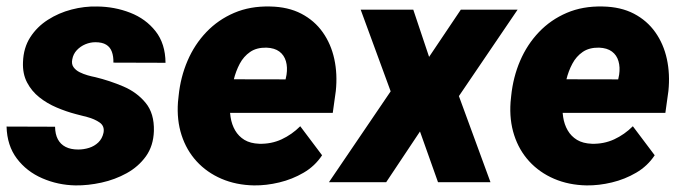

<svg xmlns="http://www.w3.org/2000/svg" viewBox="-25 -558 2090 588"><path d="M292 -151.4Q295.9 -171.9 280 -182.9Q264.2 -193.8 242.4 -199.5Q220.7 -205.1 207.5 -208.5Q177.7 -216.3 148.4 -228.8Q119.1 -241.2 95.5 -260Q71.8 -278.8 57.9 -305.4Q43.9 -332 45.4 -367.7Q46.9 -411.6 67.6 -443.8Q88.4 -476.1 121.6 -497.3Q154.8 -518.6 194.1 -528.8Q233.4 -539.1 272.5 -538.1Q326.2 -537.6 373.8 -519Q421.4 -500.5 451.4 -462.4Q481.4 -424.3 481.9 -365.7L322.3 -366.2Q322.8 -385.3 317.6 -399.4Q312.5 -413.6 300.3 -421.1Q288.1 -428.7 267.1 -428.7Q251.5 -428.7 236.3 -422.4Q221.2 -416 210.2 -404.3Q199.2 -392.6 196.3 -376Q193.4 -361.8 200.2 -352.3Q207 -342.8 218.8 -336.9Q230.5 -331.1 243.4 -327.4Q256.3 -323.7 266.6 -321.8Q311 -311 352.8 -293.2Q394.5 -275.4 421.1 -242.9Q447.8 -210.4 446.3 -156.7Q444.8 -111.3 421.9 -79.3Q398.9 -47.4 363 -27.6Q327.1 -7.8 285.9 1.2Q244.6 10.3 206.1 9.8Q152.3 8.8 104.5 -12Q56.6 -32.7 26.6 -72.5Q-3.4 -112.3 -4.9 -170.4L143.6 -169.9Q144 -147 152.1 -131.6Q160.2 -116.2 175.8 -108.2Q191.4 -100.1 214.4 -100.1Q231.4 -100.1 247.8 -105.2Q264.2 -110.4 276.1 -121.8Q288.1 -133.3 292 -151.4Z M752.9 9.8Q698.2 8.8 653.3 -10.5Q608.4 -29.8 577.1 -64Q545.9 -98.1 531 -144.3Q516.1 -190.4 520 -245.1L522 -264.2Q527.8 -321.8 549.3 -371.8Q570.8 -421.9 606.9 -459.7Q643.1 -497.6 692.1 -518.6Q741.2 -539.6 802.2 -538.1Q857.4 -537.1 897.7 -516.1Q938 -495.1 963.4 -459.2Q988.8 -423.3 998.8 -377.2Q1008.8 -331.1 1003.4 -279.3L994.1 -212.4H574.2L590.8 -315.4L849.6 -314.9L852.5 -329.1Q856 -352.1 850.6 -370.6Q845.2 -389.2 830.6 -400.1Q815.9 -411.1 791 -412.1Q760.7 -412.6 741 -398.9Q721.2 -385.3 709.2 -362.8Q697.3 -340.3 690.9 -314.2Q684.6 -288.1 681.6 -264.2L679.7 -245.6Q677.7 -221.7 681.2 -199.2Q684.6 -176.8 695.1 -158.7Q705.6 -140.6 723.6 -129.6Q741.7 -118.7 769 -117.7Q805.7 -116.7 837.4 -131.3Q869.1 -146 894.5 -171.4L961.4 -82.5Q939.5 -49.3 904.8 -29.1Q870.1 -8.8 830.3 0.7Q790.5 10.3 752.9 9.8Z M1240.7 -528.3 1289.1 -383.8 1386.2 -528.3H1560.1L1380.4 -263.7L1477.1 0H1316.4L1261.2 -155.3L1157.7 0H982.4L1171.4 -278.3L1079.6 -528.3Z M1771.5 9.8Q1716.8 8.8 1671.9 -10.5Q1627 -29.8 1595.7 -64Q1564.5 -98.1 1549.6 -144.3Q1534.7 -190.4 1538.6 -245.1L1540.5 -264.2Q1546.4 -321.8 1567.9 -371.8Q1589.4 -421.9 1625.5 -459.7Q1661.6 -497.6 1710.7 -518.6Q1759.8 -539.6 1820.8 -538.1Q1876 -537.1 1916.3 -516.1Q1956.5 -495.1 1981.9 -459.2Q2007.3 -423.3 2017.3 -377.2Q2027.3 -331.1 2022 -279.3L2012.7 -212.4H1592.8L1609.4 -315.4L1868.2 -314.9L1871.1 -329.1Q1874.5 -352.1 1869.1 -370.6Q1863.8 -389.2 1849.1 -400.1Q1834.5 -411.1 1809.6 -412.1Q1779.3 -412.6 1759.5 -398.9Q1739.7 -385.3 1727.8 -362.8Q1715.8 -340.3 1709.5 -314.2Q1703.1 -288.1 1700.2 -264.2L1698.2 -245.6Q1696.3 -221.7 1699.7 -199.2Q1703.1 -176.8 1713.6 -158.7Q1724.1 -140.6 1742.2 -129.6Q1760.3 -118.7 1787.6 -117.7Q1824.2 -116.7 1856 -131.3Q1887.7 -146 1913.1 -171.4L1980 -82.5Q1958 -49.3 1923.3 -29.1Q1888.7 -8.8 1848.9 0.7Q1809.1 10.3 1771.5 9.8Z"/></svg>

Font: Roboto Black
Style: Italic
Weight: 900
Italic angle: -12°
Designer: Christian Robertson
Foundry: Google
Version: Version 3.0; 2020